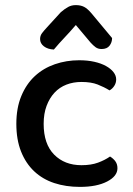

<svg xmlns="http://www.w3.org/2000/svg" viewBox="-20 -718 521 752"><path d="M299 -397Q267 -397 240 -386.5Q213 -376 193.5 -355Q174 -334 162.5 -303.5Q151 -273 151 -233Q151 -154 192 -112.5Q233 -71 299 -71Q337 -71 364 -81Q391 -91 411 -105Q424 -97 432 -86Q440 -75 440 -59Q440 -28 399.5 -7Q359 14 293 14Q238 14 192.5 -1Q147 -16 114 -47Q81 -78 62.5 -124.5Q44 -171 44 -233Q44 -295 63.5 -342Q83 -389 116.5 -420Q150 -451 195 -466.5Q240 -482 290 -482Q323 -482 349.5 -476Q376 -470 395 -459.5Q414 -449 424.5 -435.5Q435 -422 435 -407Q435 -393 427.5 -381.5Q420 -370 409 -364Q388 -377 362.5 -387Q337 -397 299 -397ZM277 -620Q253 -592 232 -570Q211 -548 191 -524Q167 -525 152 -536.5Q137 -548 137 -565Q137 -578 144.5 -588Q152 -598 165 -612L218 -670Q233 -683 246.5 -690.5Q260 -698 277 -698Q296 -698 309.5 -691Q323 -684 339 -665L419 -569Q419 -552 409 -539Q399 -526 378 -526Q364 -526 354.5 -533Q345 -540 335 -551Z"/></svg>

Font: Baloo Chettan 2 Medium
Style: Regular
Weight: 500
Designer: Maithili Shingre, Unnati Kotecha and Ek Type
Foundry: Ek Type
Version: Version 1.640;hotconv 1.0.111;makeotfexe 2.5.65597; ttfautoh